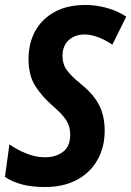

<svg xmlns="http://www.w3.org/2000/svg" viewBox="-29 -744 529 774"><path d="M152 10Q50 10 -9 -31L9 -162Q40 -140 77.5 -125Q115 -110 153 -110Q195 -110 224.5 -131.5Q254 -153 254 -201Q254 -235 238 -259.5Q222 -284 183 -318Q139 -356 112.5 -398.5Q86 -441 86 -506Q86 -569 112.5 -618Q139 -667 190.5 -695.5Q242 -724 316 -724Q359 -724 402 -712Q445 -700 480 -677L424 -564Q394 -584 365.5 -594.5Q337 -605 311 -605Q274 -605 248.5 -582.5Q223 -560 223 -518Q223 -485 241 -460.5Q259 -436 301 -402Q348 -364 370.5 -320.5Q393 -277 393 -217Q393 -151 364 -99.5Q335 -48 281 -19Q227 10 152 10Z"/></svg>

Font: Noto Sans Condensed
Style: Bold Italic
Weight: 700
Width: 3
Italic angle: -12°
Designer: Monotype Design Team
Foundry: Monotype Imaging Inc.
Version: Version 2.013; ttfautohint (v1.8.4.7-5d5b)